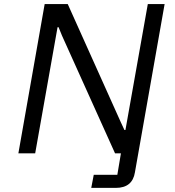

<svg xmlns="http://www.w3.org/2000/svg" viewBox="-20 -749 857 938"><path d="M425.8 168.9 438 105H553.2L570.8 0H542L283.2 -574.2L266.1 -616.2H261.2L151.9 0H69.8L198.2 -729H311L569.8 -152.8L587.9 -113.8H592.8L702.1 -729H784.2L639.2 92.8Q627 168.9 545.9 168.9Z"/></svg>

Font: Hubot Sans
Style: Italic
Weight: 400
Italic angle: -10°
Designer: Deni Anggara
Foundry: GitHub
Version: Version 1.001;gftools[0.9.31]